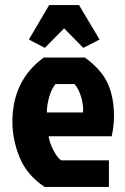

<svg xmlns="http://www.w3.org/2000/svg" viewBox="-20 -738 494 758"><path d="M274 -406H199Q184 -388 174.5 -356Q165 -324 165 -294H308Q310 -324 300 -356.5Q290 -389 274 -406ZM410 -105V0H156Q86 -47 57.5 -116.5Q29 -186 29 -257Q29 -421 153 -511H315Q382 -462 406 -407Q430 -352 430 -281Q430 -241 421 -200H172Q175 -177 189.5 -147.5Q204 -118 221 -105ZM174 -718H292L373 -582L309 -549L233 -626L157 -549L94 -582Z"/></svg>

Font: Jockey One
Style: Regular
Weight: 400
Designer: TypeTogether
Foundry: TypeTogether
Version: Version 1.002